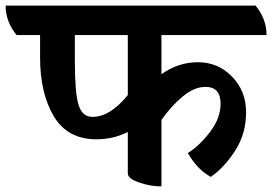

<svg xmlns="http://www.w3.org/2000/svg" viewBox="-69 -645 971 685"><path d="M507 -520V-380Q566 -423 637.5 -423Q709 -423 759 -371.5Q809 -320 809 -244Q809 -168 770 -107.5Q731 -47 683 -14Q635 -40 601 -99Q643 -125 680.5 -174.5Q718 -224 718 -275Q718 -335 664 -335Q624 -335 582.5 -300.5Q541 -266 507 -217V20Q467 20 427 6Q387 -8 387 -26V-174Q335 -148 275 -148Q172 -148 123 -230Q74 -312 74 -439V-520H-10Q-49 -568 -49 -625H843Q882 -577 882 -520ZM198 -520V-429Q198 -315 211 -271.5Q224 -228 261 -228Q324 -228 387 -306V-520Z"/></svg>

Font: Karma
Style: Bold
Weight: 700
Designer: Joana Correia
Foundry: Indian Type Foundry
Version: Version 1.202;PS 1.0;hotconv 1.0.78;makeotf.lib2.5.61930; tt